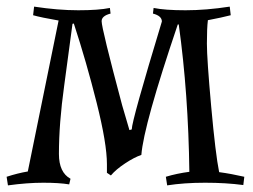

<svg xmlns="http://www.w3.org/2000/svg" viewBox="-21 -552 765 580"><path d="M302 -56Q302 -118 271 -241.5Q240 -365 202 -481L198 -480L173 -294Q157 -179 157 -87Q157 -31 192 -12L188 5Q158 0 109.5 0Q61 0 3 8L-1 -18Q33 -29 63 -34L156 -490Q104 -499 79 -506L82 -532Q154 -521 215.5 -521Q277 -521 311 -528L313 -511Q286 -504 286 -488Q286 -466 348 -234L370 -159L377 -161Q377 -187 468 -487Q468 -504 441 -511L443 -528Q477 -521 539.5 -521Q602 -521 673 -532L676 -506Q649 -499 607 -491Q604 -467 604 -420.5Q604 -374 617 -230Q630 -86 641 -32Q678 -27 717 -18L714 7Q662 0 598.5 0Q535 0 484 8L480 -18Q513 -28 551 -33Q548 -269 519 -478H516Q413 -174 406 -84Q385 -77 357 -58.5Q329 -40 314 -22L302 -30Z"/></svg>

Font: Almendra SC
Style: Regular
Weight: 400
Designer: Ana Sanfelippo
Foundry: Ana Sanfelippo
Version: Version 1.003